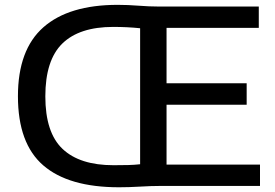

<svg xmlns="http://www.w3.org/2000/svg" viewBox="-20 -767 1136 792"><path d="M471 5.5Q263 5.5 158.5 -84.8Q54 -175 54 -370Q54 -562 159 -654.5Q264 -747 465.5 -747Q507 -747 551.5 -743.5Q596 -740 636 -740H1047.5V-652H667V-423.5H997.5V-335H667V-88H1052.5V0H641Q603.5 0 557.2 2.8Q511 5.5 471 5.5ZM448.5 -85.5Q482 -85.5 509.2 -86.2Q536.5 -87 558 -89.5V-650.5Q505 -656 447 -656Q307.5 -656 237.2 -587.5Q167 -519 167 -369.5Q167 -220 238 -152.8Q309 -85.5 448.5 -85.5Z"/></svg>

Font: Encode Sans SemiExpanded SemiExpanded Medium
Style: Regular
Weight: 500
Width: 6
Designer: Multiple Designers
Foundry: Impallari Type
Version: Version 3.000; ttfautohint (v1.8.3) -l 8 -r 50 -G 200 -x 14 